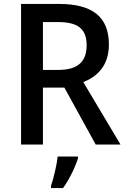

<svg xmlns="http://www.w3.org/2000/svg" viewBox="-20 -734 640 975"><path d="M280 -714H87V0H198V-289H307L466 0H592L403 -317C471 -344 533 -398 533 -508C533 -646 452 -714 280 -714ZM274 -622C374 -622 420 -589 420 -504C420 -421 375 -379 277 -379H198V-622ZM376 61H273C268 104 252 174 239 209V221H300C334 175 364 109 376 70Z"/></svg>

Font: Noto Sans Thai Medium
Style: Regular
Weight: 500
Designer: Monotype Design Team
Foundry: Monotype Imaging Inc.
Version: Version 1.901